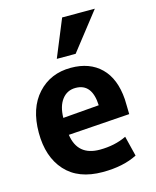

<svg xmlns="http://www.w3.org/2000/svg" viewBox="-123 -900 814 1004"><g transform="rotate(-15 284.0 -398.0)"><path d="M519 -237 186 -214Q203 -97 323 -97Q404 -97 468 -128L495 -19Q419 20 308 20Q176 20 106.5 -57Q37 -134 37 -265Q37 -398 106.5 -474Q176 -550 286 -550Q388 -550 448.5 -490.5Q509 -431 517 -318Q517 -309 518 -283Q519 -257 519 -237ZM377 -323Q372 -442 283 -442Q237 -442 209.5 -406Q182 -370 181 -307ZM330 -614H228L311 -816H488Z"/></g></svg>

Font: Repo
Style: Bold
Weight: 700
Designer: Stefan Peev
Foundry: Context Ltd
Version: Version 001.000